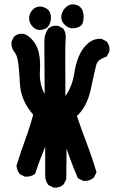

<svg xmlns="http://www.w3.org/2000/svg" viewBox="-20 -850 540 890"><path d="M226.1 18.6 206.5 8.8 204.6 7.8 203.1 5.9Q189.5 -12.2 189.5 -37.1V-170.4Q182.6 -151.9 175.3 -133.8Q157.7 -91.3 144 -47.9L143.1 -44.9L140.6 -43Q134.3 -38.6 127.2 -35.6Q120.1 -32.7 112.5 -31.7Q105 -30.8 96.7 -31.2H94.7L93.3 -32.2L73.7 -42L71.8 -43L70.3 -44.9Q64.5 -52.7 61 -61.8Q57.6 -70.8 56.6 -81.1V-83L57.1 -85Q76.7 -146.5 98.1 -205.6Q118.7 -261.2 133.8 -318.8Q76.2 -384.3 72.3 -462.4Q71.3 -477.5 70.6 -491.2Q69.8 -504.9 68.8 -516.4Q67.9 -527.8 66.9 -537.4Q65.9 -546.9 64.9 -554.7Q64 -562.5 63 -567.9Q58.1 -595.2 46.9 -608.9Q39.1 -618.2 35.6 -629.9Q32.2 -641.6 33.2 -655.3V-656.7L34.2 -658.7L43.9 -678.2L44.9 -680.2L46.4 -681.2Q63 -695.8 88.9 -693.4H89.8L90.8 -692.9Q124 -681.6 147.5 -639.6Q169.9 -598.1 165 -518.6Q161.6 -461.9 187 -413.6Q185.5 -632.8 185.5 -659.2Q185.5 -674.8 189.9 -689.2Q194.3 -703.6 202.6 -716.3L203.6 -717.3L204.6 -718.3Q221.2 -732.9 247.1 -730.5H249L250.5 -729.5L270 -719.7L272 -718.8L273.4 -716.8Q280.8 -707 283.2 -694.8Q285.6 -682.6 284.2 -668Q282.7 -656.7 282.5 -590.1Q282.2 -523.4 283.2 -404.8Q314.5 -448.2 324.2 -509.8Q337.4 -592.3 371.6 -632.3Q382.8 -646 395.3 -654.8Q407.7 -663.6 421.4 -667.5Q435.1 -671.4 449.2 -669.9H451.2L452.6 -668.9L472.2 -659.2L474.1 -658.2L475.1 -656.7Q489.7 -640.1 487.3 -614.3V-612.3L486.3 -610.8L476.6 -591.3L474.6 -587.9L470.7 -586.4Q457.5 -582 448.2 -576.4Q439 -570.8 433.8 -564.2Q428.7 -557.6 426.3 -549.8Q418.5 -520 400.9 -436.5Q382.8 -354 336.4 -312.5Q358.9 -245.6 382.3 -185.1Q394.5 -153.3 405.5 -120.8Q416.5 -88.4 426.3 -55.7L427.2 -51.8L425.8 -48.3L416 -28.8L415 -27.3L413.6 -25.9Q395 -9.3 367.2 -11.7H365.7L363.8 -12.7L344.2 -22.5L341.3 -23.9L339.8 -27.3Q319.8 -72.8 303.2 -119.1Q295.9 -139.6 288.6 -160.6L287.1 -21.5V-19L286.1 -17.1L276.4 2.4L275.4 3.9L273.9 5.4Q255.4 22 229.5 19.5H227.5ZM161.1 -710.9Q141.1 -713.4 127 -731.4Q120.1 -739.7 117.2 -750Q114.3 -760.3 115.2 -771.5Q116.2 -778.8 118.9 -785.6Q121.6 -792.5 126 -798.3Q130.4 -804.2 136.2 -809.6Q143.1 -814.5 150.4 -817.1Q157.7 -819.8 165.8 -819.8Q173.8 -819.8 181.6 -816.9Q207 -808.6 213.4 -787.1Q219.2 -767.6 213.4 -748Q212.9 -746.1 212.2 -744.1Q211.4 -742.2 210.7 -740.2Q210 -738.3 209 -736.6Q208 -734.9 207 -733.2Q206.1 -731.4 205.1 -730Q204.1 -728.5 202.9 -727.1Q201.7 -725.6 200.4 -724.4Q199.2 -723.1 197.8 -721.9Q196.3 -720.7 194.8 -719.7Q182.6 -711.9 162.6 -710.9H161.6ZM312.5 -718.8Q293.5 -721.2 277.8 -737.3Q261.2 -754.4 264.6 -778.8Q266.6 -790 272.2 -800Q277.8 -810.1 287.1 -817.9Q307.1 -835 332.5 -827.6Q345.2 -824.2 353.5 -815.4Q361.8 -806.6 364.7 -794.4Q370.6 -771.5 364.7 -748Q358.4 -719.7 314 -718.8H313Z"/></svg>

Font: NaikaiFont
Style: Bold
Weight: 700
Version: Version 1.89